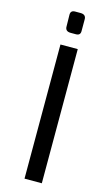

<svg xmlns="http://www.w3.org/2000/svg" viewBox="-132 -910 525 954"><g transform="rotate(15 130.5 -433.5)"><path d="M157 -867Q186 -867 185 -840V-783Q186 -759 162 -759H135Q106 -759 107 -786L106 -843Q105 -867 129 -867ZM101 0V-690H190V0Z"/></g></svg>

Font: Taylor Sans
Style: Regular
Weight: 400
Italic angle: -8°
Designer: Natanael Gama
Version: Version 1.001 September 8, 2015